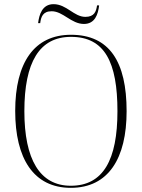

<svg xmlns="http://www.w3.org/2000/svg" viewBox="-20 -892 682 922"><path d="M383 -777C436 -777 451 -823 456 -866H446C442 -837 433 -811 390 -811C335 -811 300 -872 237 -872C183 -872 168 -822 163 -781H173C177 -810 185 -838 228 -838C283 -838 322 -777 383 -777ZM320 10C501 10 588 -132 588 -358C588 -595 506 -725 321 -725C144 -725 53 -591 53 -359C53 -131 141 10 320 10ZM320 0C171 0 97 -127 97 -358C97 -593 169 -715 321 -715C483 -715 544 -593 544 -358C544 -125 476 0 320 0Z"/></svg>

Font: Noto Serif Display SemiCondensed ExtraLight
Style: Regular
Weight: 200
Width: 4
Designer: Monotype Design Team
Foundry: Monotype Imaging Inc.
Version: Version 2.009